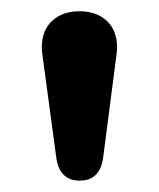

<svg xmlns="http://www.w3.org/2000/svg" viewBox="-20 -730 282 341"><path d="M54.2 -645Q54.2 -675.8 72.5 -692.9Q90.8 -710 121.1 -710Q151.4 -710 169.7 -692.9Q188 -675.8 188 -645Q188 -640.1 186 -626L163.1 -449.2Q157.2 -409.2 121.6 -409.2Q85.9 -409.2 80.1 -449.2L56.2 -626Q54.2 -640.1 54.2 -645Z"/></svg>

Font: Nunito-Bold
Style: Bold
Weight: 700
Designer: Vernon Adams
Foundry: newtypography
Version: Version 3.000